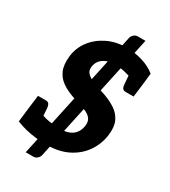

<svg xmlns="http://www.w3.org/2000/svg" viewBox="-223 -933 1014 1148"><g transform="rotate(30 284.0 -358.5)"><path d="M146 109 339 -792Q342 -805 353.5 -815.5Q365 -826 381 -826H433L240 74Q237 88 225.5 98.5Q214 109 198 109ZM236 8Q194 8 156.5 4Q119 0 85 -8.5Q51 -17 18 -30L30 -133L92 -150Q132 -128 173.5 -121.5Q215 -115 258 -115Q291 -115 316.5 -125.5Q342 -136 357 -157Q372 -178 376 -209Q379 -237 367 -254Q355 -271 332.5 -282Q310 -293 282 -301.5Q254 -310 226 -319Q182 -334 147.5 -357.5Q113 -381 96 -419.5Q79 -458 86 -520Q93 -580 129.5 -628.5Q166 -677 225 -706Q284 -735 357 -735Q411 -735 466 -718.5Q521 -702 558 -671L549 -589L478 -585Q447 -597 415.5 -604.5Q384 -612 343 -612Q310 -612 286 -601.5Q262 -591 248 -573Q234 -555 231 -530Q227 -499 250 -480Q273 -461 309.5 -449Q346 -437 383 -424Q427 -408 461.5 -385Q496 -362 513.5 -325Q531 -288 524 -230Q515 -161 477 -107Q439 -53 377.5 -22.5Q316 8 236 8ZM448 -612 549 -589 538 -502H484Q468 -502 461.5 -511Q455 -520 454 -537ZM130 -111 30 -133 41 -220H95Q110 -220 116.5 -211Q123 -202 125 -186Z"/></g></svg>

Font: Aleo ExtraBold
Style: Italic
Weight: 800
Italic angle: -7°
Designer: Alessio Laiso
Foundry: Alessio Laiso
Version: Version 2.001;gftools[0.9.29]